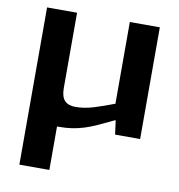

<svg xmlns="http://www.w3.org/2000/svg" viewBox="-84 -617 854 914"><g transform="rotate(10 343.0 -160.0)"><path d="M70 -540H215V-176Q215 -134 232.5 -115.5Q250 -97 285 -97Q327 -97 372.5 -111Q418 -125 470 -145V-540H615V0H494L485 -67H481Q438 -46 406 -31.5Q374 -17 345.5 -8Q317 1 288 5.5Q259 10 222 10H215V220H70Z"/></g></svg>

Font: Encode Sans Wide
Style: SemiBold
Weight: 600
Designer: Pablo Impallari, Andres Torresi
Foundry: Pablo Impallari, Andres Torresi
Version: Version 1.000; ttfautohint (v1.00) -l 8 -r 50 -G 200 -x 14 -